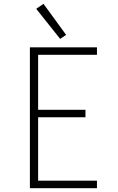

<svg xmlns="http://www.w3.org/2000/svg" viewBox="-20 -982 616 1002"><path d="M136 0H486V-39H179V-370H426V-409H179V-696H486V-735H136ZM294 -779 325 -800 207 -962 169 -936Z"/></svg>

Font: Iosevka Sparkle Extralight
Style: Regular
Weight: 200
Designer: Belleve Invis
Foundry: Belleve Invis
Version: Version 4.5.0; ttfautohint (v1.8.3)